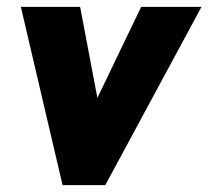

<svg xmlns="http://www.w3.org/2000/svg" viewBox="-20 -537 604 557"><path d="M161.5 0 40.5 -517H212.5L262.5 -253L389.5 -517H564.5L285.5 0Z"/></svg>

Font: Public Sans Black
Style: Italic
Weight: 900
Italic angle: -8°
Designer: The Public Sans project authors (U.S. Web Design System). Libre Franklin designed by Pablo Impallari and Rodrigo Fuenzal
Version: Version 1.007; ttfautohint (v1.8.1) -l 8 -r 50 -G 200 -x 14 